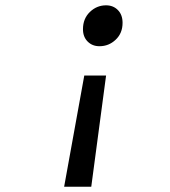

<svg xmlns="http://www.w3.org/2000/svg" viewBox="-20 -518 640 722"><path d="M354 -344.2Q327.1 -344.2 309.6 -361.8Q292 -379.4 292 -408.2Q292 -447.8 317.9 -472.9Q343.8 -498 378.9 -498Q405.8 -498 423.3 -480.2Q440.9 -462.4 440.9 -432.1Q440.9 -393.1 415 -368.7Q389.2 -344.2 354 -344.2ZM221.2 184.1 296.9 -233.9H378.9L323.2 184.1Z"/></svg>

Font: Office Code Pro D Italic
Style: Regular
Weight: 400
Italic angle: -9°
Designer: Nathan Rutzky & Paul D. Hunt
Foundry: Adobe Systems Incorporated
Version: Version 1.004;PS 001.004;hotconv 1.0.70;makeotf.lib2.5.58329